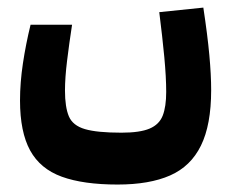

<svg xmlns="http://www.w3.org/2000/svg" viewBox="-20 -308 626 515"><path d="M295.4 187Q203.6 187 145.8 166Q87.9 145 60.8 95.5Q33.7 45.9 33.7 -38.6Q33.7 -86.4 41.5 -138.2Q49.3 -189.9 62 -241.7H173.3Q165.5 -190.9 159.9 -145Q154.3 -99.1 154.3 -65.4Q154.3 -20.5 164.8 4.2Q175.3 28.8 207.8 38.3Q240.2 47.9 305.7 47.9Q355.5 47.9 381.3 36.9Q407.2 25.9 416.5 2Q425.8 -22 425.8 -61.5Q425.8 -100.6 420.7 -155Q415.5 -209.5 407.2 -275.4L525.4 -287.6Q536.6 -213.9 541.5 -160.4Q546.4 -106.9 546.4 -66.4Q546.4 26.9 519 82.5Q491.7 138.2 436.3 162.6Q380.9 187 295.4 187Z"/></svg>

Font: Cascadia Mono PL
Style: Bold
Weight: 700
Monospace: yes
Designer: Aaron Bell
Foundry: Saja Typeworks
Version: Version 2404.023; ttfautohint (v1.8.4)